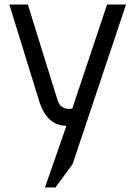

<svg xmlns="http://www.w3.org/2000/svg" viewBox="-20 -551 594 841"><path d="M21 -531H102L231 -116Q238 -92 251.5 -83Q265 -74 280 -74Q297 -74 297 -77L449 -531H532L298 168L223 270H177L271 0Q185 0 151 -110Z"/></svg>

Font: Mina
Style: Regular
Weight: 400
Version: Version 1.000